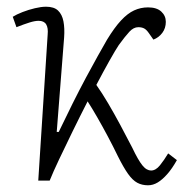

<svg xmlns="http://www.w3.org/2000/svg" viewBox="-20 -538 561 572"><path d="M149 -145H155Q176 -189 196.5 -230Q217 -271 236 -306.5Q255 -342 271.5 -371.5Q288 -401 299 -420Q321 -456 340.5 -477Q360 -498 379.5 -507Q399 -516 421 -516Q447 -516 460.5 -503.5Q474 -491 474 -473Q474 -454 463.5 -440Q453 -426 437 -420L423 -440Q416 -450 409 -453.5Q402 -457 392 -457Q378 -457 365.5 -443.5Q353 -430 334 -404Q324 -389 306 -357Q288 -325 267 -285Q284 -261 302 -230.5Q320 -200 338.5 -165.5Q357 -131 374 -98Q383 -79 390.5 -66Q398 -53 404.5 -45Q411 -37 417.5 -33.5Q424 -30 430 -30Q444 -30 456.5 -45.5Q469 -61 481 -81L507 -61Q493 -36 478.5 -19.5Q464 -3 450 5.5Q436 14 421 14Q403 14 389 6.5Q375 -1 361.5 -20Q348 -39 331 -73Q317 -102 301 -132Q285 -162 269.5 -189Q254 -216 241 -236Q218 -191 196 -146Q174 -101 156 -63Q138 -25 128 0H94L122 -435Q124 -455 117.5 -465.5Q111 -476 95 -476Q84 -476 68 -471Q52 -466 29 -457L18 -488Q29 -495 47 -502Q65 -509 84 -513.5Q103 -518 117 -518Q141 -518 153 -506.5Q165 -495 169 -474.5Q173 -454 171 -426Z"/></svg>

Font: Literata 18pt ExtraLight
Style: Italic
Weight: 250
Italic angle: -2°
Designer: Latin by Veronika Burian and Jose Scaglione. Greek by Irene Vlachou. Cyrillic by Vera Evstafieva
Foundry: TypeTogether
Version: Version 3.103;gftools[0.9.29]